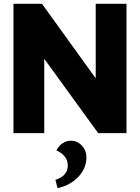

<svg xmlns="http://www.w3.org/2000/svg" viewBox="-20 -701 738 1011"><path d="M497 0 148 -481 213 -499V0H51V-681H201L545 -204L484 -190V-681H646V0ZM283 290 272 246Q307 234 322 215Q337 196 337 170Q337 141 318.5 120.5Q300 100 277 91Q290 66 310 53Q330 40 352 40Q387 40 411 65.5Q435 91 435 129Q435 166 416 199Q397 232 362.5 256Q328 280 283 290Z"/></svg>

Font: Gabarito ExtraBold
Style: Regular
Weight: 800
Designer: Leandro Assis / Alvaro Franca / Felipe Casaprima
Foundry: Naipe Foundry
Version: Version 1.000